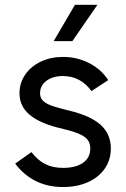

<svg xmlns="http://www.w3.org/2000/svg" viewBox="-20 -750 515 784"><path d="M42 -82 108.4 -128.9Q133.8 -95.7 164.6 -80.1Q195.3 -64.5 237.3 -64.5Q290 -64.5 319.3 -85.4Q348.6 -106.4 348.6 -143.6Q348.6 -164.1 338.9 -177.7Q329.1 -191.4 305.7 -202.1Q282.2 -212.9 241.2 -222.7L213.9 -229.5Q135.7 -250 97.7 -284.2Q59.6 -318.4 59.6 -369.1Q59.6 -411.1 83 -445.3Q106.4 -479.5 147 -498.5Q187.5 -517.6 237.3 -517.6Q293.9 -517.6 343.3 -492.7Q392.6 -467.8 421.9 -422.9L353.5 -377.9Q332 -408.2 302.7 -423.8Q273.4 -439.5 237.3 -439.5Q195.3 -439.5 169.4 -419.9Q143.6 -400.4 143.6 -369.1Q143.6 -353.5 151.9 -342.8Q160.2 -332 179.2 -323.2Q198.2 -314.5 233.4 -305.7L260.7 -298.8Q350.6 -277.3 391.6 -239.7Q432.6 -202.1 432.6 -143.6Q432.6 -97.7 408.2 -62Q383.8 -26.4 339.4 -6.3Q294.9 13.7 237.3 13.7Q175.8 13.7 127 -10.3Q78.1 -34.2 42 -82ZM377.9 -730.5H286.1L199.2 -582H275.4Z"/></svg>

Font: Wanted Sans Std Variable
Style: Regular
Weight: 400
Designer: Original Design by Kil Hyung-jin and Kang Hanbin, Wanted Lab, Inc;
Foundry: Wanted Lab, Inc.
Version: Version 1.003;Glyphs 3.2 (3227)